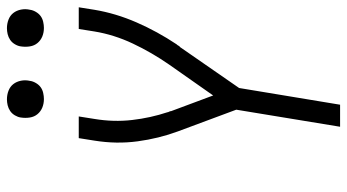

<svg xmlns="http://www.w3.org/2000/svg" viewBox="-238 -738 977 540"><g transform="rotate(-90 250.0 -468.5)"><path d="M163 0 211 -292 150 -456Q130 -510 122 -569.5Q114 -629 124 -691L131 -735H192L185 -691Q176 -637 182 -585Q188 -533 204 -485V-484Q205 -482 206 -479.5Q207 -477 207 -475L251 -357L338 -481Q372 -530 397 -583Q422 -636 431 -691L438 -735H499L492 -691Q482 -631 456.5 -572.5Q431 -514 395 -460Q392 -457 391 -454.5Q390 -452 387 -450L272 -284L225 0ZM441 -833Q428 -833 417 -837.5Q406 -842 398.5 -851Q391 -860 389 -872.5Q387 -885 389 -898Q390 -906 395 -914.5Q400 -923 407.5 -928Q415 -933 423.5 -935Q432 -937 440 -937Q453 -937 464.5 -932.5Q476 -928 483 -919Q490 -910 492.5 -897.5Q495 -885 492 -872Q491 -864 486 -855.5Q481 -847 474 -842Q467 -837 458 -835Q449 -833 441 -833ZM241 -833Q228 -833 217 -837.5Q206 -842 198.5 -851Q191 -860 189 -872.5Q187 -885 189 -898Q190 -906 195 -914.5Q200 -923 207.5 -928Q215 -933 223.5 -935Q232 -937 240 -937Q253 -937 264.5 -932.5Q276 -928 283 -919Q290 -910 292.5 -897.5Q295 -885 292 -872Q291 -864 286 -855.5Q281 -847 274 -842Q267 -837 258 -835Q249 -833 241 -833Z"/></g></svg>

Font: Iosevka Term Curly Light
Style: Italic
Weight: 300
Italic angle: -9°
Designer: Belleve Invis
Foundry: Belleve Invis
Version: Version 32.3.0